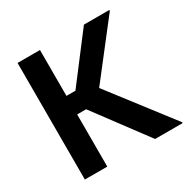

<svg xmlns="http://www.w3.org/2000/svg" viewBox="-148 -789 916 927"><g transform="rotate(-30 309.5 -325.0)"><path d="M191.7 0V-290.8H241.7L458.3 0H611.7V-5L347.5 -348.3L578.3 -645V-650H436.7L241.7 -394.2H191.7V-650H66.7V0Z"/></g></svg>

Font: Familjen Grotesk SemiBold
Style: Regular
Weight: 600
Designer: Anders Wikstroem, Jonas Baeckman, Matilda Gysing, Kristian Moeller
Foundry: Familjen STHLM AB
Version: Version 2.000